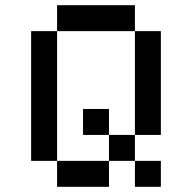

<svg xmlns="http://www.w3.org/2000/svg" viewBox="-20 -720 740 740"><path d="M200 -700V-600H500V-700ZM100 -100H200V-600H100ZM200 0H400V-100H200ZM300 -200H400V-300H300ZM400 -100H500V-200H400ZM500 0H600V-100H500ZM500 -200H600V-600H500Z"/></svg>

Font: FT88
Style: Regular
Weight: 400
Designer: Ange Degheest & Mandy Elbé
Foundry: Velvetyne Type Foundry
Version: Version 1.000;FEAKit 1.0